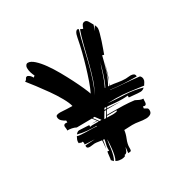

<svg xmlns="http://www.w3.org/2000/svg" viewBox="-159 -855 944 970"><g transform="rotate(-30 312.5 -370.0)"><path d="M566 -338Q575 -330 575 -318Q575 -309 570.5 -302Q566 -295 561 -287Q523 -292 483.5 -297.5Q444 -303 406 -303H399L356 -302Q406 -298 456 -296Q506 -294 554 -280Q549 -275 543 -272Q537 -269 530 -269Q513 -269 497 -271Q481 -273 464 -274V-285Q456 -284 448.5 -283.5Q441 -283 433 -283Q411 -283 390 -285Q369 -287 347 -289L341 -281Q364 -280 386 -279Q402 -278 418 -276Q402 -277 385 -277H338L324 -253H359Q390 -253 421 -252Q452 -251 483 -247Q493 -242 503.5 -237Q514 -232 525 -232Q524 -229 524 -223Q524 -217 523.5 -211Q523 -205 520.5 -201Q518 -197 512 -197Q509 -197 503 -199L502 -188Q512 -182 517.5 -179Q523 -176 523 -165Q523 -150 511.5 -144Q500 -138 487 -138Q467 -138 448 -141.5Q429 -145 409 -145Q397 -145 385.5 -144Q374 -143 362 -143Q360 -123 350 -98.5Q340 -74 340 -54V-47Q340 -38 337.5 -35Q335 -32 321 -32L325 -66Q322 -56 317 -45Q311 -33 300 -33V-27Q288 -22 278 -22Q270 -22 261.5 -23.5Q253 -25 245 -30Q251 -40 254.5 -55Q258 -70 260 -86.5Q262 -103 263 -118.5Q264 -134 264 -146Q261 -134 259.5 -119Q258 -104 255.5 -88.5Q253 -73 249 -58.5Q245 -44 238 -33L227 -45Q229 -53 230.5 -68.5Q232 -84 234 -92L244 -91Q243 -94 243 -100Q243 -114 246.5 -126.5Q250 -139 252 -153L244 -154Q241 -128 235 -105Q235 -108 236 -115.5Q237 -123 237.5 -131Q238 -139 238.5 -145.5Q239 -152 239 -154Q228 -155 218 -157Q208 -159 197 -159Q192 -159 184 -157.5Q176 -156 169 -156Q161 -156 156.5 -159Q152 -162 152 -172Q152 -173 160 -174Q168 -175 177 -175L196 -176Q206 -177 209 -177Q195 -178 180.5 -178Q166 -178 152 -180Q153 -182 153 -186Q153 -191 151 -197L141 -196Q135 -201 132 -199.5Q129 -198 129 -206Q129 -214 132 -221.5Q135 -229 139 -236Q146 -233 160.5 -232Q175 -231 191.5 -230.5Q208 -230 224 -230Q240 -230 250 -228L252 -231Q225 -231 197.5 -233.5Q170 -236 144 -243Q147 -248 152.5 -252Q158 -256 164 -256L221 -253V-243Q229 -245 236 -245H272L267 -251Q259 -251 251.5 -251.5Q244 -252 236 -253H266L249 -275L161 -274Q150 -280 137 -282.5Q124 -285 111 -285Q112 -287 112 -291Q112 -296 111 -300Q110 -304 110 -308Q110 -321 124 -321L132 -320V-331Q121 -336 110.5 -345.5Q100 -355 100 -369Q100 -377 107.5 -379.5Q115 -382 126 -382Q136 -382 145.5 -381Q155 -380 161 -380L196 -379Q191 -400 173 -432Q155 -464 132 -496.5Q109 -529 86.5 -558.5Q64 -588 50 -605Q58 -608 61.5 -616Q65 -624 74 -624Q90 -618 98 -601L107 -608Q101 -620 97 -633Q93 -646 93 -660Q93 -668 97.5 -674.5Q102 -681 110 -681Q126 -681 146 -663Q166 -645 186.5 -616.5Q207 -588 226.5 -553.5Q246 -519 262.5 -486.5Q279 -454 291 -427Q303 -400 307 -387Q319 -411 331 -445.5Q343 -480 354 -517Q365 -554 374 -590Q383 -626 388 -653Q389 -657 390.5 -665.5Q392 -674 394.5 -682Q397 -690 401.5 -696Q406 -702 412 -702L418 -699Q407 -665 397 -621Q387 -577 375.5 -531Q364 -485 350 -442Q336 -400 320 -369Q338 -400 352 -441Q366 -484 377.5 -529.5Q389 -575 400 -619Q411 -663 423 -696L436 -690L439 -691Q441 -700 446.5 -709Q452 -718 463 -718Q474 -718 481.5 -704Q489 -690 494 -682L483 -650Q490 -665 498 -676Q500 -671 502 -665.5Q504 -660 504 -654Q504 -646 499 -628Q494 -610 487.5 -589.5Q481 -569 474 -550.5Q467 -532 464 -523L454 -526Q446 -491 433 -448.5Q420 -406 401 -375L408 -374L415 -389L411 -374Q433 -372 454.5 -368Q476 -364 499 -364Q505 -364 512 -365Q519 -366 527 -366Q537 -366 544.5 -362Q552 -358 552 -346Q514 -346 477 -348Q440 -350 402 -355L401 -354Q439 -349 478 -346.5Q517 -344 566 -338ZM322 -249 317 -241Q326 -241 334 -240.5Q342 -240 352 -240Q359 -240 365.5 -241Q372 -242 378 -244L377 -245Q377 -246 377.5 -247Q378 -248 378 -249ZM276 -245H288L265 -276L254 -275ZM333 -276H323L302 -241H312ZM386 -376Q393 -389 399.5 -406Q406 -423 411.5 -441Q417 -459 422 -476Q426 -492 431 -506Q420 -477 409 -441Q397 -404 383 -376ZM434 -440Q426 -411 416 -391Q423 -412 432 -440Q440 -467 449 -487Q441 -467 434 -440ZM342 -289 331 -290 326 -281H336ZM432 -276Q425 -276 418 -276Q425 -276 432 -276Z"/></g></svg>

Font: Finger Paint
Style: Regular
Weight: 400
Designer: Ralph du Carrois
Foundry: Ralph du Carrois
Version: Version 1.001